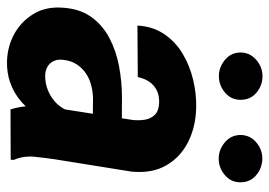

<svg xmlns="http://www.w3.org/2000/svg" viewBox="-132 -638 781 557"><g transform="rotate(90 258.5 -359.5)"><path d="M292.5 -126 328.1 -354.5Q330.1 -374 326.9 -391.1Q323.7 -408.2 312 -419.2Q300.3 -430.2 277.3 -430.7Q257.3 -431.2 241.9 -423.6Q226.6 -416 217 -401.9Q207.5 -387.7 203.6 -368.7L54.2 -367.7Q56.6 -412.6 78.9 -445.3Q101.1 -478 135.7 -498.8Q170.4 -519.5 211.4 -529.3Q252.4 -539.1 292 -538.1Q347.2 -537.1 391.6 -514.9Q436 -492.7 459.7 -451.4Q483.4 -410.2 478 -351.6L442.4 -129.9Q438 -101.1 434.8 -69.1Q431.6 -37.1 443.8 -9.3L443.4 0L297.4 0.5Q287.6 -29.8 287.6 -62.3Q287.6 -94.7 292.5 -126ZM344.7 -322.3 331.1 -238.3 264.6 -238.8Q245.1 -238.3 226.1 -233.2Q207 -228 191.9 -217.5Q176.8 -207 166.5 -191.2Q156.2 -175.3 153.8 -153.8Q151.4 -138.2 156.5 -126.2Q161.6 -114.3 172.4 -107.4Q183.1 -100.6 198.7 -100.1Q221.7 -99.6 243.4 -108.6Q265.1 -117.7 281.2 -134.5Q297.4 -151.4 303.2 -173.3L332 -108.9Q319.8 -82 302.7 -60.1Q285.6 -38.1 264.2 -22.2Q242.7 -6.3 216.6 2.4Q190.4 11.2 159.7 10.7Q115.7 9.8 79.3 -10Q43 -29.8 21.5 -64.5Q0 -99.1 2 -144.5Q3.9 -197.3 27.8 -231.7Q51.8 -266.1 89.8 -286.1Q127.9 -306.2 172.9 -314.5Q217.8 -322.8 262.2 -322.8ZM132.3 -665Q131.8 -692.9 152.6 -711.4Q173.3 -730 199.7 -730.5Q226.6 -731 247.8 -713.9Q269 -696.8 269.5 -668.9Q270.5 -641.1 249.8 -622.8Q229 -604.5 202.1 -604Q176.3 -603.5 154.8 -620.6Q133.3 -637.7 132.3 -665ZM371.6 -665Q371.1 -692.9 391.6 -711.2Q412.1 -729.5 438.5 -730Q465.3 -730.5 486.8 -713.4Q508.3 -696.3 508.8 -668.5Q509.8 -640.6 489 -622.3Q468.3 -604 441.4 -603.5Q415.5 -603 394 -620.4Q372.6 -637.7 371.6 -665Z"/></g></svg>

Font: Roboto ExtraBold
Style: Italic
Weight: 800
Designer: Christian Robertson
Foundry: Google
Version: Version 3.009; 2024